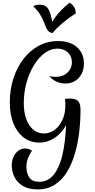

<svg xmlns="http://www.w3.org/2000/svg" viewBox="-20 -1120 727 1469"><path d="M524 -263Q508 -192 472 -139.5Q436 -87 387 -58Q338 -29 280 -29Q213 -29 162 -67.5Q111 -106 83 -175Q55 -244 55 -335Q55 -436 83 -521.5Q111 -607 161 -671Q211 -735 278 -770.5Q345 -806 424 -806Q515 -806 568.5 -759.5Q622 -713 622 -633Q622 -589 604 -554.5Q586 -520 554 -500.5Q522 -481 480 -481Q443 -481 410 -496.5Q377 -512 357 -539Q370 -535 382.5 -533.5Q395 -532 408 -532Q461 -532 495.5 -564Q530 -596 530 -645Q530 -690 499 -719Q468 -748 419 -748Q368 -748 322 -714Q276 -680 240 -621.5Q204 -563 183 -488Q162 -413 162 -330Q162 -261 181 -209Q200 -157 234.5 -128Q269 -99 315 -99Q362 -99 399.5 -127.5Q437 -156 458.5 -204.5Q480 -253 480 -314Q480 -339 477 -364ZM280 271Q355 271 401 203.5Q447 136 467.5 16.5Q488 -103 488 -260Q488 -286 485 -312.5Q482 -339 477 -364Q484 -365 495.5 -365.5Q507 -366 514 -366Q561 -366 578.5 -346Q596 -326 596 -280Q596 -196 586 -109.5Q576 -23 553 55.5Q530 134 492.5 195.5Q455 257 399.5 293Q344 329 269 329Q198 329 154 302Q110 275 90 233Q70 191 70 148Q70 110 83.5 80Q97 50 120.5 33Q144 16 173 16Q185 16 198.5 20Q212 24 225 33Q209 55 195.5 86.5Q182 118 182 159Q182 204 204 237.5Q226 271 280 271ZM513 -1100Q520 -1096 530.5 -1086.5Q541 -1077 550 -1060.5Q559 -1044 560 -1018Q502 -981 457.5 -943Q413 -905 381 -867Q360 -871 349 -883Q338 -895 330.5 -914Q323 -933 313 -958Q303 -983 285 -1012Q267 -1041 234 -1073Q244 -1078 255.5 -1081Q267 -1084 286 -1084Q316 -1084 334.5 -1069Q353 -1054 365.5 -1014Q378 -974 389 -900L368 -933Q384 -962 402.5 -988Q421 -1014 447.5 -1041Q474 -1068 513 -1100Z"/></svg>

Font: Merienda
Style: Regular
Weight: 400
Designer: Eduardo Rodriguez Tunni
Foundry: Eduardo Rodriguez Tunni
Version: Version 2.001